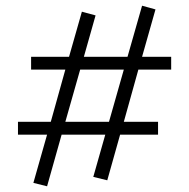

<svg xmlns="http://www.w3.org/2000/svg" viewBox="-20 -591 663 673"><path d="M465 -347 414 -164H534V-119H401L356 41L307 29L349 -119H196L145 62L97 50L145 -119H43V-164H158L209 -347H89V-392H222L267 -550L315 -537L274 -392H427L478 -571L525 -558L478 -392H580V-347ZM414 -347H261L209 -164H362Z"/></svg>

Font: Ysabeau SC Semilight
Style: Regular
Weight: 300
Designer: Christian Thalmann (Catharsis Fonts)
Version: Version 0.003